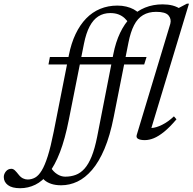

<svg xmlns="http://www.w3.org/2000/svg" viewBox="-202 -730 1018 1014"><path d="M54 -389.5 61.5 -429H572L559.5 -389.5ZM14.5 195 64.5 152Q78.5 176 99.5 189.5Q120.5 203 142.5 203Q172.5 203 198 193.5Q223.5 184 244.5 160.5Q265.5 137 282 96.2Q298.5 55.5 311 -7L396.5 -444Q409 -507.5 432.2 -556.2Q455.5 -605 488.5 -638.8Q521.5 -672.5 564 -689.8Q606.5 -707 657 -707Q671 -707 684.2 -705.5Q697.5 -704 709.8 -700.8Q722 -697.5 733.5 -692.2Q745 -687 755.5 -679.5L719.5 -676L785 -710.5H796L597.5 -54Q622 -55 654 -70.8Q686 -86.5 716.5 -115.5L730 -100Q694.5 -58 664.8 -34Q635 -10 610.2 0Q585.5 10 563 10Q539 10 527.2 3.2Q515.5 -3.5 520.5 -18.5L697.5 -604.5Q704 -629.5 688 -648.5Q672 -667.5 623 -667.5Q582.5 -667.5 553.5 -650.2Q524.5 -633 506 -597Q487.5 -561 476.5 -505.5L398.5 -112Q379 -13 349.8 56Q320.5 125 284.2 167.2Q248 209.5 206.8 229Q165.5 248.5 121 248.5Q91 248.5 68.8 241Q46.5 233.5 32.5 221Q18.5 208.5 14.5 195ZM161.5 -97.5Q141.5 4 114.8 73.5Q88 143 55.2 185Q22.5 227 -15.5 245.5Q-53.5 264 -95.5 264Q-138.5 264 -160.2 247.5Q-182 231 -182 205Q-182 189 -170.8 175.2Q-159.5 161.5 -142 161.5Q-132 161.5 -123 170.2Q-114 179 -103.5 192.5Q-93 206 -80.8 212Q-68.5 218 -56 218Q-35 218 -16.5 207.8Q2 197.5 18.5 170.2Q35 143 50.5 93.8Q66 44.5 81.5 -33.5L161.5 -438Q174 -501.5 197.2 -550.2Q220.5 -599 253 -632.5Q285.5 -666 327 -683.2Q368.5 -700.5 418 -700.5Q443.5 -700.5 465 -695.2Q486.5 -690 503.8 -680.8Q521 -671.5 532.5 -659L480 -604Q470 -621.5 456 -634.2Q442 -647 423.5 -654Q405 -661 380.5 -661Q344.5 -661 317.2 -643.5Q290 -626 271.2 -590.2Q252.5 -554.5 241.5 -499.5Z"/></svg>

Font: Newsreader 20pt
Style: Italic
Weight: 400
Italic angle: -17°
Version: Version 1.003